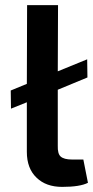

<svg xmlns="http://www.w3.org/2000/svg" viewBox="-20 -720 364 751"><path d="M206 -150Q205 -119 217 -108Q230 -96 262 -96H306L324 -5Q293 11 223 11Q160 11 123 -25Q85 -61 85 -126V-320L23 -295L22 -366L85 -392L86 -700H207L206 -441L321 -488L322 -417L206 -369Z"/></svg>

Font: Taylor Sans Upright Semi Bold
Style: Regular
Weight: 600
Italic angle: -8°
Designer: Natanael Gama
Version: Version 1.001 September 8, 2015